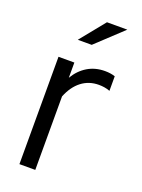

<svg xmlns="http://www.w3.org/2000/svg" viewBox="-138 -779 621 842"><g transform="rotate(20 173.0 -358.0)"><path d="M63 0V-501H137V-430Q160 -469 195.5 -490.5Q231 -512 277 -512Q303 -512 324 -505V-437Q311 -442 298 -444Q285 -446 272 -446Q226 -446 191.5 -419.5Q157 -393 137 -343V0ZM117 -600 211 -716H306L182 -600Z"/></g></svg>

Font: Red Hat Display VF
Style: Regular
Weight: 300
Designer: Pentagram, MCKL
Foundry: Pentagram, MCKL
Version: Version 1.023